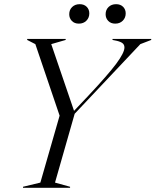

<svg xmlns="http://www.w3.org/2000/svg" viewBox="-20 -898 743 918"><path d="M110 -712H294V-707L225 -687L334 -368L403 -441Q496 -540 535.5 -593Q575 -646 575 -671Q575 -686 563 -693.5Q551 -701 528 -705L518 -707V-712H703V-707L651 -687L337 -354L243 -25L315 -5V0H90V-5L173 -25L265 -345L149 -687L110 -707ZM485 -830Q485 -851 499 -864.5Q513 -878 535 -878Q556 -878 568.5 -865.5Q581 -853 581 -834Q581 -813 567 -799Q553 -785 531 -785Q510 -785 497.5 -798Q485 -811 485 -830ZM361 -878Q382 -878 394.5 -865.5Q407 -853 407 -834Q407 -813 393 -799Q379 -785 357 -785Q336 -785 323.5 -798Q311 -811 311 -830Q311 -851 325 -864.5Q339 -878 361 -878Z"/></svg>

Font: Nyght Serif Light Italic
Style: Regular
Weight: 300
Italic angle: -16°
Designer: Maksym Kobuzan
Version: Version 0.410